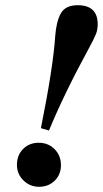

<svg xmlns="http://www.w3.org/2000/svg" viewBox="-20 -704 395 737"><path d="M168 -203 137 -212Q184 -445 192 -566Q196 -621 213.5 -652.5Q231 -684 278 -684Q355 -684 355 -611Q355 -591 349 -575Q343 -559 323 -522Q226 -344 168 -203ZM214 -70Q214 -34 190 -10.5Q166 13 130 13Q95 13 70 -11.5Q45 -36 45 -71Q45 -108 68.5 -132Q92 -156 129 -156Q165 -156 189.5 -131.5Q214 -107 214 -70Z"/></svg>

Font: STIX
Style: Bold Italic
Weight: 700
Italic angle: -16.33°
Designer: MicroPress Inc., with final additions and corrections provided by Coen Hoffman, Elsevier (retired)
Version: Version 1.1.1